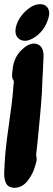

<svg xmlns="http://www.w3.org/2000/svg" viewBox="-30 -910 256 921"><path d="M44 -762Q44 -767 46 -779Q53 -809 73.5 -835.5Q94 -862 121 -878Q142 -890 163 -890Q185 -890 197 -875Q206 -863 206 -846Q206 -831 197 -808Q187 -780 166.5 -757Q146 -734 120 -722Q99 -712 83 -715Q68 -717 61 -724Q44 -736 44 -762ZM146 -147Q146 -140 143.5 -131Q141 -122 140 -118L138 -112Q128 -75 102 -42Q76 -9 37 -9Q33 -9 31 -10Q15 -12 5 -22Q-10 -40 -10 -78Q-10 -92 -8 -110Q-9 -113 -8.5 -116.5Q-8 -120 -8 -121Q-5 -192 13 -314L17 -345Q27 -413 30 -447L34 -492Q34 -499 35 -503Q37 -517 36 -521Q35 -522 35 -523.5Q35 -525 34 -526Q28 -534 28 -547Q28 -563 31 -579Q32 -582 32 -589Q39 -635 71 -668Q104 -701 133 -701Q144 -701 154 -696Q179 -683 179 -641Q177 -613 177 -599L176 -573L173 -518Q172 -466 167 -412Q166 -392 155 -280L152 -249L150 -229L144 -174Q143 -170 143.5 -167.5Q144 -165 144 -162Q146 -157 145 -154Z"/></svg>

Font: Sedgwick Ave Display
Style: Regular
Weight: 400
Designer: Kevin Burke, Pedro Vergani
Foundry: Google, Inc.
Version: Version 1.000